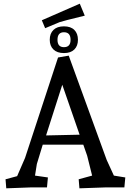

<svg xmlns="http://www.w3.org/2000/svg" viewBox="-20 -1017 704 1042"><path d="M660 -54 655 0H554L411 5L407 -44L480 -64L453 -172L432 -232H212L180 -127L170 -64L240 -54L235 0H149L14 5L10 -44L73 -61L116 -160L295 -705L353 -715L559 -149L598 -64ZM318 -557 230 -282 412 -286ZM403 -801Q403 -768 383.5 -748.5Q364 -729 327 -729Q290 -729 270 -748.5Q250 -768 250 -801Q250 -835 270 -854.5Q290 -874 327 -874Q364 -874 383.5 -854.5Q403 -835 403 -801ZM327 -842Q292 -842 292 -801Q292 -761 327 -761Q363 -761 363 -801Q363 -842 327 -842ZM413 -997 440 -932Q321 -903 304 -897L225 -864L207 -907Z"/></svg>

Font: Andada
Style: Regular
Weight: 400
Designer: Carolina Giovagnoli
Foundry: Carolina Giovagnoli
Version: Version 1.003